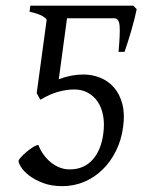

<svg xmlns="http://www.w3.org/2000/svg" viewBox="-20 -635 497 670"><path d="M409.7 -192.4Q403.8 -147 385 -108.9Q366.2 -70.8 337.9 -43.2Q309.6 -15.6 273.7 -0.5Q237.8 14.6 197.8 14.6Q159.7 14.6 130.6 3.7Q101.6 -7.3 82.3 -22Q63 -36.6 53.7 -51.8Q44.9 -64.9 44.9 -73.2V-74.7Q45.4 -77.6 52.7 -85.9Q60.1 -94.2 70.6 -103.3Q81.1 -112.3 92.8 -120.1Q104.5 -127.9 113.8 -129.4Q120.6 -111.3 131.8 -95.7Q143.1 -80.1 157.2 -68.6Q171.4 -57.1 188 -50.5Q204.6 -43.9 223.1 -43.9Q249.5 -43.9 269.8 -53.2Q290 -62.5 304.4 -79.1Q318.8 -95.7 327.9 -118.4Q336.9 -141.1 340.3 -167.5Q345.2 -203.1 339.8 -231.7Q334.5 -260.3 320.6 -280.5Q306.6 -300.8 285.9 -311.8Q265.1 -322.8 239.3 -322.8Q212.9 -322.8 183.1 -314.7Q153.3 -306.6 121.6 -287.1Q119.1 -289.6 115 -297.1Q110.8 -304.7 108.9 -308.6L109.4 -309.1L107.9 -308.6L142.6 -564Q143.6 -569.8 128.7 -578.6Q113.8 -587.4 83 -594.2L85.9 -615.2H445.3L457 -603Q454.6 -590.3 449.7 -570.8Q444.8 -551.3 438.7 -530Q432.6 -508.8 426 -488.3Q419.4 -467.8 414.6 -454.1H393.6Q399.4 -516.1 397.5 -543.7Q395.5 -571.3 378.9 -571.3H213.9L185.1 -358.4Q228 -375 270.5 -375Q301.8 -375 329.8 -363.8Q357.9 -352.5 377.7 -329.8Q397.5 -307.1 406.7 -272.7Q416 -238.3 409.7 -192.4Z"/></svg>

Font: Akkhara
Style: Italic
Weight: 400
Italic angle: -7°
Designer: J. Victor Gaultney
Version: Version 1.00 June 13, 2006, initial release